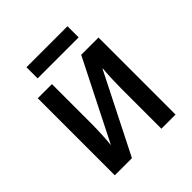

<svg xmlns="http://www.w3.org/2000/svg" viewBox="-187 -818 950 950"><g transform="rotate(-45 288.0 -343.5)"><path d="M432 -687H145V-609H432ZM76 0H196L406 -416H408C404 -382 402 -323 402 -282V0H501V-539H380L169 -121H168C172 -156 175 -216 175 -253V-539H76Z"/></g></svg>

Font: Noto Sans SemiCondensed Medium
Style: Regular
Weight: 500
Width: 4
Designer: Monotype Design Team
Foundry: Monotype Imaging Inc.
Version: Version 2.013